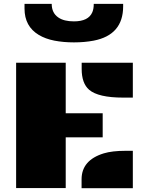

<svg xmlns="http://www.w3.org/2000/svg" viewBox="-20 -997 789 1017"><path d="M412.6 -664.6H683.6V-480H632.8Q500.5 -480 452.1 -521.5Q412.6 -555.7 412.6 -631.8ZM65.4 -664.6H328.1V-397H523.9V-269.5H328.1V-1H65.4ZM412.1 -47.4Q412.1 -148.4 529.3 -184.6Q574.2 -198.2 645 -198.2H683.6V0H412.1ZM476.1 -781.7Q427.7 -772.5 371.8 -772.5Q315.9 -772.5 268.3 -781.7Q220.7 -791 185.5 -812Q109.9 -857.4 109.9 -951.2V-976.6H253.9Q253.9 -928.2 289.1 -904.3Q318.8 -883.8 371.6 -883.8Q448.7 -883.8 469.2 -932.6Q476.6 -950.2 476.6 -976.6H632.3V-963.4Q632.3 -812 476.1 -781.7Z"/></svg>

Font: Plaster
Style: Regular
Weight: 400
Designer: Eben Sorkin
Foundry: Eben Sorkin
Version: Version 1.007